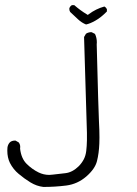

<svg xmlns="http://www.w3.org/2000/svg" viewBox="-20 -510 540 756"><path d="M8.8 83Q8.8 110.4 19 131.3Q32.2 157.2 53.7 174.8Q75.7 193.4 100.1 208.3Q124.5 223.1 150.9 226.1Q196.8 226.1 241 220.5Q285.2 214.8 319.6 185.1Q354 155.3 361.8 124.5Q369.6 93.8 371.1 55.7Q371.6 41.5 371.6 31.7Q371.6 1.5 369.6 -33.2Q367.7 -67.9 360.8 -335L361.3 -343.3Q361.3 -361.3 354 -376.5L340.8 -383.3Q340.3 -383.3 338.6 -383.3Q336.9 -383.3 334.2 -383.1Q331.5 -382.8 328.6 -381.8Q322.8 -380.4 318.4 -377L311 -364.3L322.3 12.7Q322.3 18.1 322.3 24.9Q322.3 31.7 322.3 42.5Q321.8 65.9 319.6 84.2Q317.4 102.5 310.1 116.9Q302.7 131.3 290.5 144Q265.1 168.9 237.3 171.9Q212.9 174.3 186.5 177.7Q180.2 178.7 173.8 178.7Q151.9 178.7 131.8 168.9Q106 156.2 84.7 135Q63.5 113.8 59.1 75.2Q59.6 71.8 59.6 68.4Q59.6 58.6 53.7 50.8L41 43.5Q40 43.5 39.6 43.5Q26.4 43.5 19 50.3Q10.7 59.1 9.3 71.3Q8.8 77.1 8.8 83ZM400.9 -474.1Q397.5 -481 391.1 -484.4Q357.4 -475.1 329.6 -454.1L325.7 -451.2Q308.6 -461.4 296.4 -470.5Q284.2 -479.5 272.5 -489.7H263.2Q256.8 -486.3 253.4 -478.5Q252.9 -476.6 252.9 -475.1Q252.9 -468.3 256.3 -462.9L287.6 -433.6Q301.8 -420.4 318.8 -413.6Q335 -417 355.5 -428.7Q377.4 -440.9 400.9 -464.8Z"/></svg>

Font: Bakudai
Style: ExtraLight
Weight: 200
Version: Version 1.48